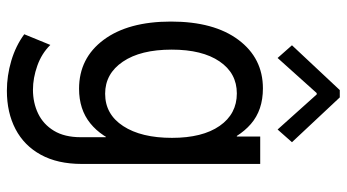

<svg xmlns="http://www.w3.org/2000/svg" viewBox="-246 -554 1013 561"><g transform="rotate(90 260.5 -273.5)"><path d="M245.1 212.9Q201.2 212.9 157.5 200Q113.8 187 80.1 162.1L111.3 85.9Q136.2 111.3 172.1 124Q208 136.7 242.2 136.7Q280.3 136.7 311.8 121.6Q343.3 106.4 362.1 75.4Q380.9 44.4 380.9 -2.9V-76.2H366.2L384.8 -129.9V-409.2L359.4 -459H378.9V-527.3H459V-5.9Q459 64.9 432.1 113.8Q405.3 162.6 357.2 187.7Q309.1 212.9 245.1 212.9ZM239.3 2Q149.9 2 96.4 -69.8Q43 -141.6 43 -266.6Q43 -392.1 96.4 -463.6Q149.9 -535.2 238.3 -535.2Q301.8 -535.2 342.3 -500Q382.8 -464.8 402.3 -403.8Q421.9 -342.8 421.9 -264.6Q421.9 -183.1 401.4 -123.3Q380.9 -63.5 340.3 -30.8Q299.8 2 239.3 2ZM253.9 -74.2Q314 -74.2 348.4 -127Q382.8 -179.7 382.8 -269.5Q382.8 -358.4 347.9 -408.7Q313 -459 252.9 -459Q193.8 -459 159.4 -408.4Q125 -357.9 125 -268.6Q125 -177.7 160.2 -126Q195.3 -74.2 253.9 -74.2ZM149.4 -578.1 112.3 -620.1 243.2 -759.8H264.6L395.5 -620.1L358.4 -578.1L255.9 -692.4H252Z"/></g></svg>

Font: Reddit Sans Condensed
Style: Regular
Weight: 400
Designer: Stephen Hutchings
Foundry: Reddit
Version: Version 1.014